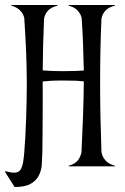

<svg xmlns="http://www.w3.org/2000/svg" viewBox="-27 -668 501 771"><path d="M434.6 -645.5Q409.7 -639.2 397 -626Q384.3 -612.8 380.4 -592.8Q377.4 -527.3 376.2 -462.9Q375 -398.4 375 -334Q375 -263.7 376.5 -194.8Q377.9 -126 380.4 -57.1Q384.3 -37.1 397 -23.2Q409.7 -9.3 434.6 -2.4V0H248.5V-2.4Q273.4 -9.3 284.9 -23.2Q296.4 -37.1 300.3 -57.1Q304.2 -138.2 306.6 -207.8Q309.1 -277.3 309.6 -341.3Q298.3 -342.8 279.3 -343.8Q260.3 -344.7 229.5 -344.7Q195.3 -344.7 175.3 -343.5Q155.3 -342.3 144.5 -340.8V-334Q144.5 -302.2 144.5 -266.4Q144.5 -230.5 144.3 -193.8Q144 -157.2 143.8 -122.1Q143.6 -86.9 143.1 -57.1Q142.6 -33.2 140.9 -8.3Q139.2 16.6 128.9 36.9Q118.7 57.1 96.2 70.1Q73.7 83 31.7 83L-7.3 21.5L-5.9 19.5Q4.9 22 13.7 23.7Q22.5 25.4 29.3 25.4Q39.6 25.4 46.4 21.7Q53.2 18.1 58.1 8.8Q63 -0.5 65.7 -15.9Q68.4 -31.2 70.3 -54.2Q72.8 -84 74.7 -119.1Q76.7 -154.3 77.9 -190.7Q79.1 -227.1 79.8 -262.2Q80.6 -297.4 80.6 -327.6Q80.6 -394.5 77.9 -459.5Q75.2 -524.4 70.3 -597.2Q65.4 -614.3 53 -626.7Q40.5 -639.2 18.1 -645.5V-647.9H204.1V-645.5Q179.2 -639.2 166.5 -626.2Q153.8 -613.3 149.9 -593.3Q147.5 -540.5 146.2 -488.8Q145 -437 144.5 -385.3Q155.8 -384.3 176.3 -383.3Q196.8 -382.3 230 -382.3Q258.8 -382.3 278.1 -383.1Q297.4 -383.8 309.6 -384.8Q308.6 -436.5 306.6 -488.5Q304.7 -540.5 300.8 -596.7Q295.9 -614.3 283.7 -626.7Q271.5 -639.2 248.5 -645.5V-647.9H434.6Z"/></svg>

Font: Smythe
Style: Regular
Weight: 400
Version: Version 1.000